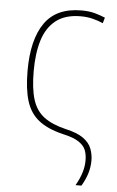

<svg xmlns="http://www.w3.org/2000/svg" viewBox="-53 -575 494 814"><g transform="rotate(5 194.0 -168.0)"><path d="M300 202Q334 143 333 93Q333 69 325.5 50Q318 31 295.5 16Q273 1 227 -9Q161 -25 123.5 -55Q86 -85 70.5 -135.5Q55 -186 55 -264Q55 -396 104.5 -467Q154 -538 261 -538Q293 -538 317 -531.5Q341 -525 362 -516L355 -492Q335 -501 311 -507Q287 -513 260 -513Q194 -513 154.5 -482Q115 -451 98 -395.5Q81 -340 81 -265Q81 -190 95.5 -143.5Q110 -97 144.5 -71Q179 -45 238 -31Q287 -20 313 -1.5Q339 17 348.5 41.5Q358 66 358 92Q358 120 350 146.5Q342 173 325 202Z"/></g></svg>

Font: Noto Sans SemiCondensed Thin
Style: Regular
Weight: 100
Width: 4
Designer: Monotype Design Team
Foundry: Monotype Imaging Inc.
Version: Version 2.013; ttfautohint (v1.8.4.7-5d5b)